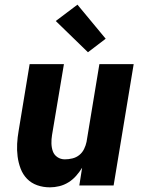

<svg xmlns="http://www.w3.org/2000/svg" viewBox="-20 -795 640 823"><path d="M194 8Q165 8 139.5 -1Q114 -10 96 -28.5Q78 -47 68.5 -72Q59 -97 55.5 -124Q52 -151 53.5 -179Q55 -207 60 -235L107 -520H254L203 -216Q200 -198 200.5 -180Q201 -162 206.5 -146.5Q212 -131 226 -121.5Q240 -112 258 -112Q274 -112 290.5 -116Q307 -120 320 -130.5Q333 -141 340.5 -156.5Q348 -172 351 -187L406 -520H553L467 0H320L332 -76Q321 -58 306.5 -41.5Q292 -25 273.5 -13.5Q255 -2 234.5 3Q214 8 194 8ZM357 -571 219 -705 312 -775 433 -629Z"/></svg>

Font: Iosevka Heavy Extended Oblique
Style: Regular
Weight: 900
Width: 7
Italic angle: -9°
Monospace: yes
Designer: Belleve Invis
Foundry: Belleve Invis
Version: Version 32.5.0; ttfautohint (v1.8.4)